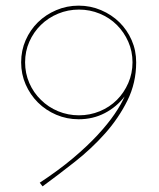

<svg xmlns="http://www.w3.org/2000/svg" viewBox="-20 -653 565 681"><path d="M353 -180Q305 -126 246 -79.5Q187 -33 131 8Q129 5 126 1.5Q123 -2 121 -5Q188 -49 239 -92Q290 -135 326.5 -174.5Q363 -214 386.5 -248.5Q410 -283 422 -311Q394 -274 352 -252Q310 -230 259 -230Q217 -230 179.5 -246Q142 -262 114.5 -289.5Q87 -317 71 -353.5Q55 -390 55 -432Q55 -474 71 -510.5Q87 -547 114.5 -574Q142 -601 179.5 -617Q217 -633 259 -633Q301 -633 338.5 -617Q376 -601 403.5 -574Q431 -547 447 -510.5Q463 -474 463 -432Q463 -359 432 -296.5Q401 -234 353 -180ZM125 -299Q151 -273 186 -258.5Q221 -244 260 -244Q299 -244 334 -258.5Q369 -273 394.5 -298.5Q420 -324 435 -358.5Q450 -393 450 -432Q450 -471 435 -505Q420 -539 394.5 -564.5Q369 -590 334 -604.5Q299 -619 260 -619Q221 -619 186 -604.5Q151 -590 125 -564.5Q99 -539 84 -505Q69 -471 69 -432Q69 -393 84 -358.5Q99 -324 125 -299Z"/></svg>

Font: Josefin Slab Thin
Style: Regular
Weight: 100
Designer: Santiago Orozco
Foundry: Typemade
Version: Version 2.000